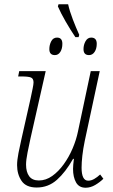

<svg xmlns="http://www.w3.org/2000/svg" viewBox="-20 -869 527 899"><path d="M333 -695Q310 -729 287.5 -768Q265 -807 251 -839L254 -849H299Q306 -817 321 -778Q336 -739 351 -706L348 -695ZM237 -611Q211 -611 211 -639Q211 -659 220 -676Q229 -693 247 -693Q272 -693 272 -664Q272 -641 262.5 -626Q253 -611 237 -611ZM397 -611Q371 -611 371 -639Q371 -659 380.5 -676Q390 -693 407 -693Q433 -693 433 -664Q433 -641 423 -626Q413 -611 397 -611ZM381 10Q350 10 336 -15Q322 -40 322 -78Q322 -87 323 -98Q324 -109 326 -125H322Q287 -63 246.5 -27Q206 9 152 9Q102 9 81 -22Q60 -53 60 -96Q60 -119 66.5 -152.5Q73 -186 80 -216L123 -407Q128 -431 132.5 -452.5Q137 -474 137 -483Q137 -501 125 -506Q113 -511 81 -511H65L70 -536H194L123 -222Q116 -190 109 -155Q102 -120 102 -98Q102 -64 116.5 -44Q131 -24 162 -24Q195 -24 224.5 -45Q254 -66 278.5 -100Q303 -134 320 -174Q337 -214 345 -253L405 -536H447L377 -210Q369 -171 365.5 -139.5Q362 -108 362 -84Q362 -23 393 -23Q407 -23 421 -31Q435 -39 449 -52L464 -32Q448 -16 426 -3Q404 10 381 10Z"/></svg>

Font: Noto Serif SemiCondensed ExtraLight
Style: Italic
Weight: 200
Width: 4
Italic angle: -12°
Designer: Monotype Design Team
Foundry: Monotype Imaging Inc.
Version: Version 2.013